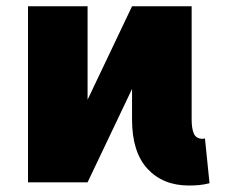

<svg xmlns="http://www.w3.org/2000/svg" viewBox="-20 -565 737 595"><path d="M66.8 0V-545.5H251.4V-256L389.2 -545.5H573.9V-194.6Q573.9 -165.8 581 -150.4Q588.1 -134.9 608 -134.9Q614 -134.9 615.1 -136.4L629.3 2.8Q612.2 7.1 597.5 8.5Q582.7 9.9 565.3 9.9Q485.1 9.9 437.1 -41.9Q389.2 -93.8 389.2 -194.6V-289.4L251.4 0Z"/></svg>

Font: Inter P Black
Style: Regular
Weight: 900
Designer: Rasmus Andersson
Foundry: rsms
Version: Version 3.018;git-588b23468